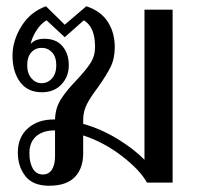

<svg xmlns="http://www.w3.org/2000/svg" viewBox="-20 -584 635 614"><path d="M532 -553V0H450Q428 -40 370.5 -84.5Q313 -129 246 -151V-94Q246 -45 219 -17.5Q192 10 137 10Q85 10 61 -21Q37 -52 37 -96Q37 -145 69 -173.5Q101 -202 152 -202H156Q157 -239 175 -267Q193 -295 225 -328Q255 -360 269.5 -382.5Q284 -405 284 -434Q284 -498 248 -519L187 -465L129 -519Q111 -509 96.5 -486.5Q82 -464 78 -443Q92 -460 122 -460Q160 -460 180 -436Q200 -412 200 -375Q200 -339 176.5 -314Q153 -289 114 -289Q68 -289 44 -322Q20 -355 20 -406Q20 -454 48.5 -500Q77 -546 127 -564L187 -505L256 -564Q302 -549 324.5 -514.5Q347 -480 347 -433Q347 -396 333 -368.5Q319 -341 292 -303Q269 -273 257.5 -250Q246 -227 246 -201V-188Q305 -171 357 -139Q409 -107 442 -73V-553ZM67 -375Q67 -349 80.5 -333.5Q94 -318 113 -318Q133 -318 146.5 -333.5Q160 -349 160 -375Q160 -402 146.5 -416.5Q133 -431 113 -431Q93 -431 80 -416.5Q67 -402 67 -375ZM156 -167H155Q117 -167 95.5 -148Q74 -129 74 -94Q74 -64 85 -45Q96 -26 117 -26Q136 -26 146 -41.5Q156 -57 156 -85Z"/></svg>

Font: Trirong
Style: Regular
Weight: 400
Designer: Katatrad Team
Foundry: CadsonDemak
Version: Version 1.001